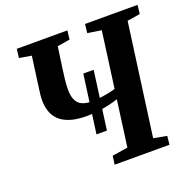

<svg xmlns="http://www.w3.org/2000/svg" viewBox="-130 -872 998 1002"><g transform="rotate(-20 368.5 -371.5)"><path d="M304.5 -181 348.5 -503H406L362.5 -181ZM339.5 0 346 -47.5 432.5 -61 467 -317Q442 -308.5 412.2 -302Q382.5 -295.5 352 -291.8Q321.5 -288 292 -288Q235.5 -288 198 -300.2Q160.5 -312.5 138.8 -334Q117 -355.5 107.8 -383.8Q98.5 -412 98.5 -443Q98.5 -459 100.2 -475.8Q102 -492.5 104 -506L128 -682.5L60.5 -694L66.5 -743H347.5L341.5 -694L272 -682.5L256.5 -573.5Q252 -541 248.2 -509Q244.5 -477 244.5 -452.5Q244.5 -418 254 -395.5Q263.5 -373 284.5 -362Q305.5 -351 340 -351Q360.5 -351 385.5 -354Q410.5 -357 434.5 -361.8Q458.5 -366.5 474.5 -372L516.5 -682.5L440 -694L445.5 -743H737L731.5 -694L660 -682.5L575.5 -61L649 -47.5L644 0Z"/></g></svg>

Font: Merriweather 20pt
Style: Bold Italic
Weight: 700
Italic angle: -7.8°
Version: Version 2.101